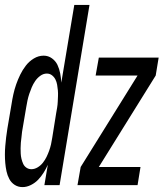

<svg xmlns="http://www.w3.org/2000/svg" viewBox="-36 -755 667 783"><path d="M56 8Q38 8 24 -1Q10 -10 2 -25Q-6 -40 -9.5 -56.5Q-13 -73 -14.5 -90Q-16 -107 -16 -124.5Q-16 -142 -14.5 -159.5Q-13 -177 -11 -194.5Q-9 -212 -6 -230L11 -330Q14 -350 18.5 -370.5Q23 -391 30 -411Q37 -431 46.5 -450.5Q56 -470 69.5 -487.5Q83 -505 102 -516.5Q121 -528 142 -528Q161 -528 176 -517Q191 -506 198.5 -490Q206 -474 209.5 -455.5Q213 -437 214 -418L267 -735H329L207 0H145L159 -83Q152 -67 142 -51Q132 -35 119.5 -22Q107 -9 90 -0.5Q73 8 56 8ZM280 0 293 -74 525 -447H354L367 -520H611L599 -447L367 -74H537L525 0ZM92 -65Q105 -65 117.5 -72.5Q130 -80 139 -91.5Q148 -103 154 -115.5Q160 -128 164.5 -140.5Q169 -153 172 -166Q175 -179 177 -193L193 -293Q195 -304 197 -316Q199 -328 199.5 -340Q200 -352 200.5 -363.5Q201 -375 200 -386.5Q199 -398 197 -409.5Q195 -421 190 -431Q185 -441 176 -448Q167 -455 155 -455Q141 -455 128.5 -446Q116 -437 107.5 -424.5Q99 -412 93.5 -399Q88 -386 83.5 -372.5Q79 -359 76 -345Q73 -331 71 -318L54 -218Q53 -206 51.5 -195Q50 -184 49 -173Q48 -162 48 -150.5Q48 -139 48.5 -128.5Q49 -118 51.5 -107.5Q54 -97 58.5 -87Q63 -77 72 -71Q81 -65 92 -65Z"/></svg>

Font: Iosevka SS04 Extended
Style: Italic
Weight: 400
Width: 7
Italic angle: -9°
Monospace: yes
Designer: Belleve Invis
Foundry: Belleve Invis
Version: Version 19.0.0; ttfautohint (v1.8.4)